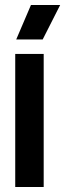

<svg xmlns="http://www.w3.org/2000/svg" viewBox="-20 -749 261 769"><path d="M41 0V-533H155V0ZM45 -591 104 -729H221L151 -591Z"/></svg>

Font: Hubot Sans Condensed SemiBold
Style: Regular
Weight: 600
Width: 3
Designer: Deni Anggara
Foundry: GitHub, Inc., Subsidiary of Microsoft Corporation
Version: Version 2.000